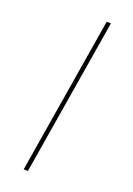

<svg xmlns="http://www.w3.org/2000/svg" viewBox="-142 -790 585 845"><g transform="rotate(20 150.0 -367.5)"><path d="M84 0 205 -735H225L104 0Z"/></g></svg>

Font: Iosevka Aile Thin
Style: Italic
Weight: 100
Italic angle: -9°
Designer: Belleve Invis
Foundry: Belleve Invis
Version: Version 31.1.0; ttfautohint (v1.8.4)